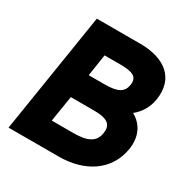

<svg xmlns="http://www.w3.org/2000/svg" viewBox="-139 -692 773 804"><g transform="rotate(30 247.5 -290.0)"><path d="M10 0H253C374 0 474 -59 493 -176C503 -242 477 -288 431 -314C460 -337 481 -370 488 -412C506 -524 429 -580 313 -580H102ZM152 -116 172 -241H279C353 -242 373 -221 366 -178C359 -134 325 -116 257 -116ZM191 -358 207 -463H284C347 -463 369 -449 363 -410C357 -373 331 -358 268 -358Z"/></g></svg>

Font: Charger Pro
Style: UltraObl
Weight: 900
Designer: Jasper
Foundry: Cannot Into Space Fonts
Version: Version 1.09